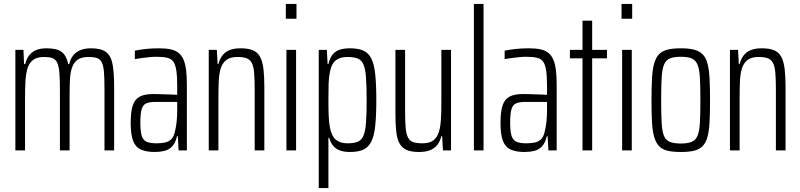

<svg xmlns="http://www.w3.org/2000/svg" viewBox="-20 -763 4059 974"><path d="M58 0V-510H99L102 -438H108Q113 -461 125.5 -479Q138 -497 160 -507.5Q182 -518 217 -518Q269 -518 293 -499.5Q317 -481 326 -438H331Q337 -463 350 -480.5Q363 -498 386 -508Q409 -518 442 -518Q493 -518 518 -499Q543 -480 551 -437.5Q559 -395 559 -324V0H510V-310Q510 -364 507.5 -396.5Q505 -429 496.5 -446Q488 -463 472 -468.5Q456 -474 429 -474Q393 -474 373.5 -460Q354 -446 345 -419Q336 -392 334.5 -352.5Q333 -313 333 -263V0H284V-310Q284 -364 281 -396.5Q278 -429 269.5 -446Q261 -463 245 -468.5Q229 -474 203 -474Q168 -474 148 -459Q128 -444 119.5 -416Q111 -388 109 -349.5Q107 -311 107 -263V0Z M766 8Q723 8 695.5 -4Q668 -16 655.5 -48Q643 -80 643 -140Q643 -196 653.5 -228Q664 -260 689 -273Q714 -286 758 -286Q769 -286 784 -285.5Q799 -285 816 -284.5Q833 -284 849 -283.5Q865 -283 879 -282V-326Q879 -375 874.5 -405Q870 -435 859.5 -450Q849 -465 828 -470Q807 -475 773 -475Q756 -475 736.5 -473Q717 -471 698 -468.5Q679 -466 664 -463V-506Q688 -511 719 -514.5Q750 -518 786 -518Q820 -518 844.5 -513Q869 -508 885 -495.5Q901 -483 910.5 -461.5Q920 -440 924 -408Q928 -376 928 -331V0H886L882 -72H878Q870 -38 853.5 -20.5Q837 -3 814 2.5Q791 8 766 8ZM774 -36Q796 -36 814.5 -39.5Q833 -43 846.5 -54.5Q860 -66 866 -90Q873 -117 876 -144.5Q879 -172 879 -207V-246H769Q738 -246 721.5 -238.5Q705 -231 698.5 -208.5Q692 -186 692 -141Q692 -99 698.5 -76Q705 -53 722.5 -44.5Q740 -36 774 -36Z M1039 0V-510H1080L1084 -438H1088Q1094 -462 1107 -480Q1120 -498 1142.5 -508Q1165 -518 1201 -518Q1240 -518 1264 -507.5Q1288 -497 1300 -473.5Q1312 -450 1316.5 -413Q1321 -376 1321 -323V0H1272V-310Q1272 -364 1269 -396Q1266 -428 1256.5 -445Q1247 -462 1229.5 -468Q1212 -474 1184 -474Q1148 -474 1128 -458.5Q1108 -443 1099.5 -415Q1091 -387 1089.5 -348Q1088 -309 1088 -263V0Z M1430 -668V-743H1484V-668ZM1433 0V-510H1482V0Z M1597 191V-510H1638L1642 -438H1646Q1654 -472 1669.5 -489Q1685 -506 1707 -512Q1729 -518 1755 -518Q1796 -518 1822.5 -506.5Q1849 -495 1863.5 -466.5Q1878 -438 1883.5 -386.5Q1889 -335 1889 -255Q1889 -176 1883.5 -124.5Q1878 -73 1863.5 -44.5Q1849 -16 1823.5 -4Q1798 8 1756 8Q1726 8 1705 0.5Q1684 -7 1670.5 -23Q1657 -39 1650 -64H1646V191ZM1743 -36Q1774 -36 1793.5 -43.5Q1813 -51 1823 -73Q1833 -95 1836.5 -138.5Q1840 -182 1840 -255Q1840 -328 1836.5 -372Q1833 -416 1823 -437.5Q1813 -459 1793.5 -466.5Q1774 -474 1742 -474Q1705 -474 1683.5 -457Q1662 -440 1654 -400Q1648 -372 1647 -338Q1646 -304 1646 -253Q1646 -208 1647.5 -174.5Q1649 -141 1653 -120Q1661 -74 1683 -55Q1705 -36 1743 -36Z M2105 8Q2066 8 2042.5 -2.5Q2019 -13 2006.5 -36Q1994 -59 1990 -96Q1986 -133 1986 -187V-510H2035V-200Q2035 -147 2038 -114Q2041 -81 2050.5 -64Q2060 -47 2077.5 -41.5Q2095 -36 2123 -36Q2159 -36 2178.5 -51Q2198 -66 2206.5 -94Q2215 -122 2217 -161Q2219 -200 2219 -247V-510H2268V0H2227L2223 -72H2219Q2213 -48 2200 -30Q2187 -12 2164 -2Q2141 8 2105 8Z M2384 0V-743H2433V0Z M2642 8Q2599 8 2571.5 -4Q2544 -16 2531.5 -48Q2519 -80 2519 -140Q2519 -196 2529.5 -228Q2540 -260 2565 -273Q2590 -286 2634 -286Q2645 -286 2660 -285.5Q2675 -285 2692 -284.5Q2709 -284 2725 -283.5Q2741 -283 2755 -282V-326Q2755 -375 2750.5 -405Q2746 -435 2735.5 -450Q2725 -465 2704 -470Q2683 -475 2649 -475Q2632 -475 2612.5 -473Q2593 -471 2574 -468.5Q2555 -466 2540 -463V-506Q2564 -511 2595 -514.5Q2626 -518 2662 -518Q2696 -518 2720.5 -513Q2745 -508 2761 -495.5Q2777 -483 2786.5 -461.5Q2796 -440 2800 -408Q2804 -376 2804 -331V0H2762L2758 -72H2754Q2746 -38 2729.5 -20.5Q2713 -3 2690 2.5Q2667 8 2642 8ZM2650 -36Q2672 -36 2690.5 -39.5Q2709 -43 2722.5 -54.5Q2736 -66 2742 -90Q2749 -117 2752 -144.5Q2755 -172 2755 -207V-246H2645Q2614 -246 2597.5 -238.5Q2581 -231 2574.5 -208.5Q2568 -186 2568 -141Q2568 -99 2574.5 -76Q2581 -53 2598.5 -44.5Q2616 -36 2650 -36Z M2935 0V-467H2871V-510H2935V-658H2984V-510H3059V-467H2984V0Z M3133 -668V-743H3187V-668ZM3136 0V-510H3185V0Z M3434 8Q3393 8 3366 1.5Q3339 -5 3323 -22Q3307 -39 3298.5 -68.5Q3290 -98 3287.5 -143.5Q3285 -189 3285 -254Q3285 -319 3287.5 -365Q3290 -411 3298.5 -441Q3307 -471 3323 -487.5Q3339 -504 3366 -511Q3393 -518 3434 -518Q3475 -518 3501.5 -511Q3528 -504 3544.5 -487.5Q3561 -471 3569 -441Q3577 -411 3579.5 -365Q3582 -319 3582 -254Q3582 -189 3579.5 -143.5Q3577 -98 3569 -68.5Q3561 -39 3544.5 -22Q3528 -5 3501.5 1.5Q3475 8 3434 8ZM3434 -35Q3469 -35 3489 -43.5Q3509 -52 3518.5 -74.5Q3528 -97 3530.5 -140.5Q3533 -184 3533 -254Q3533 -325 3530.5 -368.5Q3528 -412 3518.5 -435Q3509 -458 3489 -466.5Q3469 -475 3434 -475Q3398 -475 3378 -466.5Q3358 -458 3348.5 -435Q3339 -412 3336.5 -368.5Q3334 -325 3334 -254Q3334 -184 3336.5 -140.5Q3339 -97 3348 -74.5Q3357 -52 3377.5 -43.5Q3398 -35 3434 -35Z M3683 0V-510H3724L3728 -438H3732Q3738 -462 3751 -480Q3764 -498 3786.5 -508Q3809 -518 3845 -518Q3884 -518 3908 -507.5Q3932 -497 3944 -473.5Q3956 -450 3960.5 -413Q3965 -376 3965 -323V0H3916V-310Q3916 -364 3913 -396Q3910 -428 3900.5 -445Q3891 -462 3873.5 -468Q3856 -474 3828 -474Q3792 -474 3772 -458.5Q3752 -443 3743.5 -415Q3735 -387 3733.5 -348Q3732 -309 3732 -263V0Z"/></svg>

Font: Saira ExtraCondensed Light
Style: Regular
Weight: 300
Width: 2
Designer: Hector Gatti with collaboration of the Omnibus-Type team
Foundry: Omnibus-Type
Version: Version 1.101